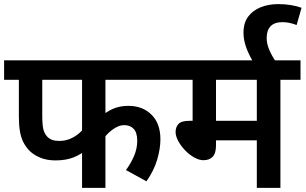

<svg xmlns="http://www.w3.org/2000/svg" viewBox="-20 -916 1490 936"><path d="M494 -527V-313L467 -343Q496 -370 529.5 -385Q563 -400 606 -400Q675 -400 718.5 -357Q762 -314 762 -237Q762 -192 746.5 -138.5Q731 -85 694 -32L594 -87Q618 -119 633.5 -155.5Q649 -192 649 -229Q649 -270 631.5 -288Q614 -306 586 -306Q565 -306 544 -294Q523 -282 504.5 -263.5Q486 -245 473 -226L494 -302V0H380V-222L406 -190Q375 -163 338 -148.5Q301 -134 250 -134Q207 -134 173.5 -148.5Q140 -163 120 -185Q103 -204 92.5 -225.5Q82 -247 77 -277Q72 -307 72 -348V-527H0V-622H817V-527ZM186 -527V-356Q186 -306 191.5 -285Q197 -264 211 -249Q221 -239 235 -234Q249 -229 268 -229Q298 -229 322.5 -239.5Q347 -250 366.5 -267Q386 -284 401 -302L380 -229V-527Z M1347 -527V0H1232V-232H1033V-207Q1033 -168 1016.5 -151.5Q1000 -135 972 -135Q951 -135 927.5 -148Q904 -161 883.5 -182Q863 -203 849.5 -227.5Q836 -252 836 -273Q836 -296 850 -311.5Q864 -327 903 -327H919V-527H802V-622H1445V-527ZM1232 -527H1033V-327H1232Z M1214 -615Q1193 -649 1180 -685.5Q1167 -722 1167 -756Q1167 -804 1189.5 -834.5Q1212 -865 1250.5 -880.5Q1289 -896 1337 -896Q1370 -896 1399.5 -891Q1429 -886 1450 -878L1426 -794Q1408 -801 1391 -804.5Q1374 -808 1357 -808Q1318 -808 1299 -788Q1280 -768 1280 -731Q1280 -703 1292.5 -673.5Q1305 -644 1325 -615Z"/></svg>

Font: Noto Sans Devanagari SemiBold
Style: Regular
Weight: 600
Version: Version 2.003